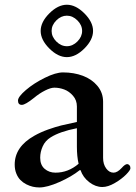

<svg xmlns="http://www.w3.org/2000/svg" viewBox="-20 -784 585 823"><path d="M191.4 -576.2Q154.3 -613.3 154.3 -651.4Q154.3 -689.5 191.4 -726.6Q228.5 -763.7 266.6 -763.7Q304.7 -763.7 341.8 -726.6Q378.9 -689.5 378.9 -651.4Q378.9 -613.3 341.8 -576.2Q304.7 -539.1 266.6 -539.1Q228.5 -539.1 191.4 -576.2ZM221.4 -696.5Q201.2 -676.3 201.2 -651.4Q201.2 -626.5 221.4 -606.2Q241.7 -585.9 266.6 -585.9Q291.5 -585.9 311.8 -606.2Q332 -626.5 332 -651.4Q332 -676.3 311.8 -696.5Q291.5 -716.8 266.6 -716.8Q241.7 -716.8 221.4 -696.5ZM43 -78.6Q43 -154.8 127 -202.1Q153.8 -217.3 186 -228.8Q218.3 -240.2 241.9 -246.1Q265.6 -252 309.6 -261.2V-327.6Q309.6 -354.5 293 -373.5Q276.4 -392.6 255.4 -400.4Q234.4 -408.2 212.9 -408.2Q197.3 -408.2 173.1 -396Q148.9 -383.8 126 -364.7Q88.4 -334.5 73.7 -334.5Q57.1 -334.5 57.1 -353Q57.1 -369.1 91.1 -398.2Q125 -427.2 171.9 -450.4Q218.8 -473.6 250 -473.6Q296.4 -473.6 335 -459.2Q373.5 -444.8 397.7 -415.8Q421.9 -386.7 421.9 -347.7V-106.9Q421.9 -80.1 435.1 -62Q448.2 -43.9 466.8 -43.9Q482.9 -43.9 501.5 -64Q516.1 -80.6 525.4 -80.6Q530.3 -80.6 534.7 -75.7Q539.1 -70.8 539.1 -63Q539.1 -54.7 520.3 -35.6Q501.5 -16.6 472.2 0.5Q442.9 17.6 418.9 17.6Q389.6 17.6 362.8 -2.9Q335.9 -23.4 325.2 -54.7H321.8Q287.1 -26.9 234.6 -3.7Q182.1 19.5 148.9 19.5Q134.8 19.5 120.8 16.4Q106.9 13.2 92.5 5.9Q78.1 -1.5 67.4 -12.5Q56.6 -23.4 49.8 -40.5Q43 -57.6 43 -78.6ZM152.3 -107.9Q152.3 -76.7 171.4 -60.3Q190.4 -43.9 217.8 -43.9Q272.5 -43.9 316.9 -82Q309.6 -113.8 309.6 -154.8V-234.4Q236.8 -220.2 197.3 -195.3Q173.8 -180.7 163.1 -156.7Q152.3 -132.8 152.3 -107.9Z"/></svg>

Font: Monomachus
Style: Medium
Weight: 500
Designer: Alexey Kryukov
Version: Version 1.0